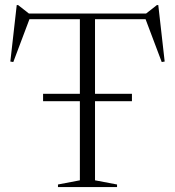

<svg xmlns="http://www.w3.org/2000/svg" viewBox="-20 -760 711 780"><path d="M155 -349V-379H516V-349ZM304.5 -694H366V-27.5L455.5 -10.5V0H215.5V-10.5L304.5 -27.5ZM602.5 -682H68.5L103 -691L34 -508L22 -510L48 -739.5H53.5L104.5 -699.5L81 -705H590L566.5 -699.5L617.5 -739.5H623L649 -510L637 -508L568 -691Z"/></svg>

Font: Newsreader 60pt Light
Style: Regular
Weight: 300
Designer: Hugues Gentile
Foundry: Production Type
Version: Version 1.003